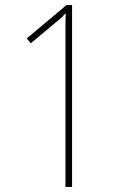

<svg xmlns="http://www.w3.org/2000/svg" viewBox="-20 -734 487 754"><path d="M263 0H237V-565Q237 -600 237 -626.5Q237 -653 238 -682Q227 -670 217 -661Q207 -652 193 -641L101 -564L85 -583L241 -714H263Z"/></svg>

Font: Noto Sans Lao Looped Condensed Thin
Style: Regular
Weight: 100
Width: 3
Designer: Mark Frömberg, Ben Mitchell
Foundry: The Fontpad Ltd
Version: Version 1.002; ttfautohint (v1.8.4.7-5d5b)